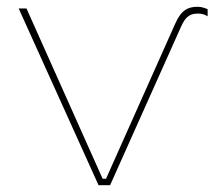

<svg xmlns="http://www.w3.org/2000/svg" viewBox="-20 -545 658 565"><path d="M513 -467C527 -499 542 -505 563 -505C575 -505 583 -502 591 -497V-518C581 -522 573 -525 561 -525C534 -525 513 -516 495 -474L292 -19H282L58 -520H35L270 0H304Z"/></svg>

Font: Fixel Display Thin
Style: Regular
Weight: 100
Designer: AlfaBravo + MacPaw
Foundry: Kyrylo Tkachov, Marchela Mozhyna, Serhii Makarenko, Maria Weinstein, Zakhar Kryvoshyya
Version: Version 1.211